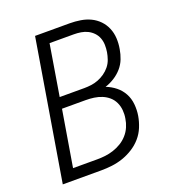

<svg xmlns="http://www.w3.org/2000/svg" viewBox="-133 -841 866 947"><g transform="rotate(-20 300.0 -367.5)"><path d="M35 0 157 -735H339Q367 -735 395 -730.5Q423 -726 447 -714.5Q471 -703 489.5 -684Q508 -665 518.5 -640Q529 -615 530.5 -587Q532 -559 527 -531Q523 -506 513.5 -481.5Q504 -457 486.5 -437Q469 -417 446 -402.5Q423 -388 398 -380Q426 -369 448.5 -351Q471 -333 485 -307.5Q499 -282 502 -251Q505 -220 500 -190Q495 -161 483.5 -133Q472 -105 452 -82Q432 -59 405.5 -42.5Q379 -26 351 -16.5Q323 -7 294 -3.5Q265 0 237 0ZM297 -410Q315 -410 334 -412.5Q353 -415 371 -422Q389 -429 405.5 -440.5Q422 -452 434.5 -467.5Q447 -483 453.5 -501.5Q460 -520 463 -538Q466 -557 465.5 -576Q465 -595 458.5 -612Q452 -629 439.5 -642Q427 -655 411 -663Q395 -671 376.5 -674Q358 -677 339 -677H212L168 -410ZM237 -58Q258 -58 279.5 -60.5Q301 -63 322.5 -70Q344 -77 364 -89Q384 -101 399.5 -118.5Q415 -136 424 -157Q433 -178 436 -199Q440 -221 438 -243Q436 -265 427 -284Q418 -303 402.5 -316.5Q387 -330 367.5 -338Q348 -346 326.5 -349Q305 -352 283 -352H159L110 -58Z"/></g></svg>

Font: Iosevka Curly Light Extended
Style: Italic
Weight: 300
Width: 7
Italic angle: -9°
Monospace: yes
Designer: Belleve Invis
Foundry: Belleve Invis
Version: Version 11.1.0; ttfautohint (v1.8.3)